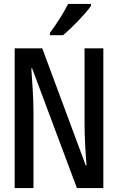

<svg xmlns="http://www.w3.org/2000/svg" viewBox="-20 -961 603 981"><path d="M235 -793V-781H302C347 -818 419 -893 445 -931V-941H328C306 -896 268 -837 235 -793ZM55 0H151V-395C151 -461 145 -537 140 -612H144L373 0H508V-714H412V-329C412 -261 417 -181 422 -116H418L196 -714H55Z"/></svg>

Font: Noto Sans Mono SemiCondensed Medium
Style: Regular
Weight: 500
Width: 4
Designer: Monotype Design Team
Foundry: Monotype Imaging Inc.
Version: Version 2.014